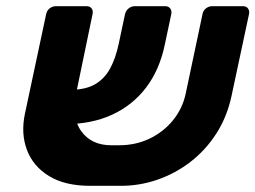

<svg xmlns="http://www.w3.org/2000/svg" viewBox="-20 -591 823 619"><path d="M362.9 -122.7Q416.2 -122.4 461.4 -143.7Q506.5 -165.1 537.4 -202.9Q568.2 -240.7 578.5 -288.2L633.1 -546.5Q635.1 -557.1 644.2 -564.1Q653.3 -571 663.9 -571H763.4Q774 -571 779.4 -563.8Q784.9 -556.5 782.9 -545.9L726.6 -282.5Q712.4 -215.1 677.9 -161.2Q643.4 -107.2 594.1 -69.2Q544.9 -31.2 486.2 -11.2Q427.6 8.9 364.5 8.1H270.6Q189.5 8.1 138.1 -23.4Q86.6 -54.9 66.8 -107.8Q46.9 -160.8 60.4 -224.5L128.9 -545.9Q130.9 -556.5 139.9 -563.8Q149 -571 159.6 -571H259.1Q269.7 -571 275.2 -564.1Q280.6 -557.1 278.6 -546.5L226.9 -297.1Q209.1 -213.2 242 -168Q274.9 -122.7 338.5 -122.7ZM187.7 -190.8 210.5 -301.5Q257.4 -302.2 287.4 -319.9Q317.4 -337.6 335.2 -370.6Q353 -403.5 362.6 -449.2L382.9 -544.6Q385.5 -556.5 394.6 -563.8Q403.6 -571 414.3 -571H513.1Q523.7 -571 529.2 -563.1Q534.6 -555.3 532 -544.6L511.4 -447.4Q494.4 -365.6 450.7 -308.3Q407 -251 340.4 -220.7Q273.9 -190.4 187.7 -190.8Z"/></svg>

Font: Rubik Light
Style: Italic
Weight: 300
Italic angle: -12°
Designer: Hubert and Fischer
Foundry: Hubert and Fischer
Version: Version 2.300;gftools[0.9.30]